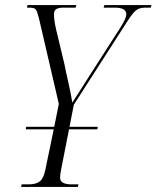

<svg xmlns="http://www.w3.org/2000/svg" viewBox="-20 -734 615 754"><path d="M63 0 65 -10H93Q121 -10 136 -21.5Q151 -33 158 -67L191 -226H81L83 -236H193L211 -326L133 -662Q126 -690 120.5 -697Q115 -704 96 -704H86L88 -714H280L277 -704H229Q211 -704 201.5 -698.5Q192 -693 192 -679Q192 -668 193.5 -655Q195 -642 200 -620L233 -482Q239 -451 249 -407.5Q259 -364 264 -331Q277 -352 293.5 -377Q310 -402 331 -436L453 -626Q476 -662 476 -678Q476 -704 431 -704H387L390 -714H575L572 -704H549Q536 -704 525.5 -700Q515 -696 504 -683.5Q493 -671 476 -644L270 -323L253 -236H364L362 -226H251L220 -68Q216 -48 216 -36Q216 -10 261 -10H288L286 0Z"/></svg>

Font: Noto Serif Display ExtraCondensed Light
Style: Italic
Weight: 300
Width: 2
Italic angle: -12°
Designer: Monotype Design Team
Foundry: Monotype Imaging Inc.
Version: Version 2.009